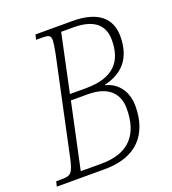

<svg xmlns="http://www.w3.org/2000/svg" viewBox="-150 -813 818 912"><g transform="rotate(-20 259.0 -357.0)"><path d="M-19 0H224C384 0 463 -89 463 -233C463 -308 421 -360 362 -374V-377C450 -397 509 -454 509 -568C509 -661 447 -714 319 -714H133L127 -689H155C190 -689 201 -686 201 -659C201 -650 198 -630 192 -598L88 -110C71 -29 59 -25 10 -25H-13ZM271 -392H190L252 -684H314C415 -684 465 -643 465 -566C465 -459 413 -392 271 -392ZM218 -30H113L184 -362H270C369 -362 420 -315 420 -235C420 -109 361 -30 218 -30Z"/></g></svg>

Font: Noto Serif Condensed ExtraLight
Style: Italic
Weight: 200
Width: 3
Italic angle: -12°
Designer: Monotype Design Team
Foundry: Monotype Imaging Inc.
Version: Version 2.013